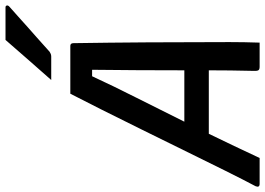

<svg xmlns="http://www.w3.org/2000/svg" viewBox="-188 -830 985 714"><g transform="rotate(-90 305.0 -472.5)"><path d="M75 0H-21Q-36 0 -30 -15Q-6 -60 28 -128.5Q62 -197 101 -276.5Q140 -356 179.5 -436Q219 -516 254 -586Q289 -656 314 -704H492Q502 -704 502 -692Q504 -564 505 -417.5Q506 -271 506 -112Q506 -85 505.5 -57Q505 -29 504 0H414Q404 0 401 -5Q398 -10 399 -28Q400 -69 400.5 -109.5Q401 -150 401 -189H165Q142 -142 119.5 -94.5Q97 -47 75 0ZM379 -623Q343 -545 299 -458Q255 -371 210 -280H401Q401 -368 401.5 -453Q402 -538 403 -623ZM514 -945H635Q641 -945 642 -940Q643 -935 637 -930Q613 -909 595.5 -893Q578 -877 561 -862Q544 -847 522.5 -828Q501 -809 470 -781Q467 -779 462.5 -777Q458 -775 452 -775H365Q404 -819 439 -859Q474 -899 514 -945Z"/></g></svg>

Font: Recursive Mn Lnr St Med
Style: Italic
Weight: 500
Italic angle: -15°
Monospace: yes
Version: Version 1.079;hotconv 1.0.112;makeotfexe 2.5.65598; ttfautoh